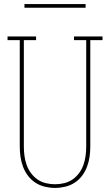

<svg xmlns="http://www.w3.org/2000/svg" viewBox="-20 -914 540 942"><path d="M250 8Q225 8 200 2Q175 -4 154 -17.5Q133 -31 117.5 -51.5Q102 -72 93 -96Q84 -120 80.5 -145Q77 -170 77 -195V-717H17V-735H157V-717H97V-195Q97 -172 100 -149.5Q103 -127 110.5 -105.5Q118 -84 131.5 -65.5Q145 -47 163.5 -34Q182 -21 204.5 -15.5Q227 -10 250 -10Q273 -10 295.5 -15.5Q318 -21 336.5 -34Q355 -47 368.5 -65.5Q382 -84 389.5 -105.5Q397 -127 400 -149.5Q403 -172 403 -195V-717H343V-735H483V-717H423V-195Q423 -170 419.5 -145Q416 -120 407 -96Q398 -72 382.5 -51.5Q367 -31 346 -17.5Q325 -4 300 2Q275 8 250 8ZM100 -876V-894H400V-876Z"/></svg>

Font: Iosevka Curly Slab Thin
Style: Regular
Weight: 100
Monospace: yes
Designer: Belleve Invis
Foundry: Belleve Invis
Version: Version 22.1.2; ttfautohint (v1.8.4)